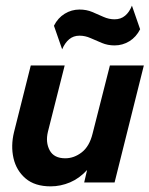

<svg xmlns="http://www.w3.org/2000/svg" viewBox="-20 -650 532 684"><path d="M160.4 13.9Q104.2 13.9 71.2 -14.2Q38.2 -42.4 28.1 -86.5Q18.1 -130.6 29.9 -179.2L89.6 -416.7H210.4L150.7 -180.6Q141.7 -143.1 156.9 -114.6Q172.2 -86.1 212.5 -86.1Q243.8 -86.1 271.2 -107.3Q298.6 -128.5 309.7 -173.6L371.5 -416.7H492.4L388.2 0H279.9L290.3 -44.4Q263.2 -14.6 229.5 -0.3Q195.8 13.9 160.4 13.9ZM201.4 -474.3 172.2 -558.3Q186.1 -586.1 210.4 -601Q234.7 -616 263.2 -616Q288.2 -616 308.7 -607.3Q329.2 -598.6 348.6 -589.9Q368.1 -581.2 388.2 -581.2Q410.4 -581.2 425.7 -594.1Q441 -606.9 450 -629.9L479.2 -545.8Q465.3 -518.1 441 -503.1Q416.7 -488.2 388.2 -488.2Q363.9 -488.2 343.1 -496.9Q322.2 -505.6 302.8 -514.2Q283.3 -522.9 263.2 -522.9Q241.7 -522.9 226.4 -510.1Q211.1 -497.2 201.4 -474.3Z"/></svg>

Font: Afacad
Style: Italic
Weight: 400
Italic angle: -14°
Designer: Kristian Moeller
Foundry: Dicotype
Version: Version 1.000